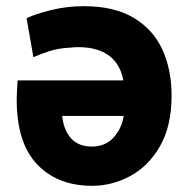

<svg xmlns="http://www.w3.org/2000/svg" viewBox="-20 -572 608 621"><path d="M535 -263Q535 -346 505.5 -411Q476 -476 413 -514Q350 -552 251 -552Q195 -552 143.5 -539Q92 -526 66 -513L88 -387Q108 -396 138 -406Q168 -416 208 -418Q225 -420 240 -419.5Q255 -419 269 -417Q362 -402 379 -312H37Q36 -298 35 -281Q34 -264 34 -250Q34 -110 100 -40.5Q166 29 278 29Q343 29 402 -3Q461 -35 498 -100Q535 -165 535 -263ZM380 -197Q374 -157 347.5 -127.5Q321 -98 277 -98Q234 -98 210 -124.5Q186 -151 181 -197Z"/></svg>

Font: Repo Bold
Style: Bold
Weight: 700
Designer: Stefan Peev
Foundry: Context Ltd
Version: Version 1.502